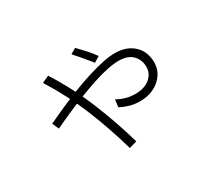

<svg xmlns="http://www.w3.org/2000/svg" viewBox="-130 -865 1260 1143"><g transform="rotate(-30 500.0 -293.5)"><path d="M662 -164Q624 -164 591.5 -173.5Q559 -183 531 -198L537 -249Q565 -233 595.5 -224.5Q626 -216 660 -216Q722 -216 759 -246.5Q796 -277 796 -324Q796 -372 764.5 -404.5Q733 -437 669 -437Q635 -437 589.5 -427.5Q544 -418 491 -400.5Q438 -383 381.5 -361Q325 -339 269 -314.5Q213 -290 161 -265L141 -310Q195 -336 253 -361.5Q311 -387 369.5 -410Q428 -433 483.5 -450Q539 -467 587 -477.5Q635 -488 673 -488Q729 -488 768.5 -466.5Q808 -445 829 -408.5Q850 -372 850 -324Q850 -278 825 -241.5Q800 -205 758 -184.5Q716 -164 662 -164ZM469 46Q424 -112 364 -259Q304 -406 215 -548L263 -570Q354 -426 415.5 -276Q477 -126 522 31ZM543 -497Q523 -523 501 -549Q479 -575 447 -611L485 -633Q516 -601 539.5 -575Q563 -549 582 -521Z"/></g></svg>

Font: Murecho Thin Light
Style: Regular
Weight: 300
Version: Version 1.010